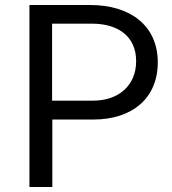

<svg xmlns="http://www.w3.org/2000/svg" viewBox="-20 -743 682 763"><path d="M97 0H188V-268H352C503 -268 607 -351 607 -495C607 -644 494 -723 340 -723H97ZM187 -343V-649H345C449 -649 521 -599 521 -500C521 -403 451 -343 350 -343Z"/></svg>

Font: United Sans
Style: Regular
Weight: 400
Designer: Pablo Impallari, Rodrigo Fuenzalida (Modified by Dan O. Williams)
Version: Version 1.000;PS 001.000;hotconv 1.0.88;makeotf.lib2.5.64775